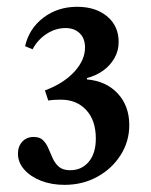

<svg xmlns="http://www.w3.org/2000/svg" viewBox="-20 -936 432 551"><path d="M165 -405.5Q128 -405.5 97.8 -417.2Q67.5 -429 49.5 -449.5Q31.5 -470 31.5 -495Q31.5 -516 44 -529.5Q56.5 -543 76.5 -543Q94.5 -543 104 -533.2Q113.5 -523.5 119.2 -509.5Q125 -495.5 131.5 -481.2Q138 -467 149.2 -457.2Q160.5 -447.5 181.5 -447.5Q214.5 -447.5 234.8 -471.8Q255 -496 255 -538.5Q255 -590.5 227.5 -620.2Q200 -650 154.5 -650Q147.5 -650 137.2 -649.5Q127 -649 118.5 -647.5L109 -676.5Q162.5 -696.5 193.2 -730Q224 -763.5 224 -799.5Q224 -826 208.5 -840.8Q193 -855.5 168 -855.5Q139.5 -855.5 113.8 -838.8Q88 -822 73.5 -794.5L52 -803.5Q63.5 -854 104.5 -885.2Q145.5 -916.5 201.5 -916.5Q254.5 -916.5 287.5 -889Q320.5 -861.5 320.5 -815.5Q320.5 -790 308.2 -768.8Q296 -747.5 275.5 -733Q255 -718.5 229.5 -712V-708Q284.5 -703.5 317.8 -667.8Q351 -632 351 -577Q351 -530 326.2 -491Q301.5 -452 259.5 -428.8Q217.5 -405.5 165 -405.5Z"/></svg>

Font: Libre Caslon Text
Style: Regular
Weight: 400
Designer: Pablo Impallari, Rodrigo Fuenzalida, Katja Schimmel
Foundry: Pablo Impallari, Rodrigo Fuenzalida
Version: Version 2.000